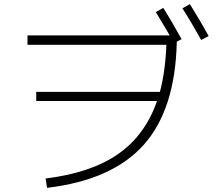

<svg xmlns="http://www.w3.org/2000/svg" viewBox="-20 -867 1040 922"><path d="M728 -809 764 -829Q798 -776 852 -679L829 -667Q822 -342 670.5 -172Q519 -2 206 35L199 -10Q415 -36 546 -126.5Q677 -217 734 -382H154V-426H748Q774 -524 779 -652H112V-697H795Q748 -777 728 -809ZM856 -827 892 -847Q946 -760 982 -694L946 -675Q902 -755 856 -827Z"/></svg>

Font: M PLUS 1p Light
Style: Regular
Weight: 300
Version: Version 1.061